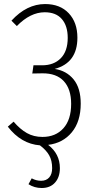

<svg xmlns="http://www.w3.org/2000/svg" viewBox="-20 -714 468 958"><path d="M382.8 -196.8Q382.8 -107.9 338.4 -54Q293.9 0 220.2 8.8Q278.8 53.7 278.8 125Q278.8 169.9 254.6 197Q230.5 224.1 188 224.1Q151.4 224.1 122.1 205.1L138.2 175.8Q160.2 188 185.1 188Q210.9 188 225.6 171.4Q240.2 154.8 240.2 125Q240.2 86.9 225.1 60.5Q210 34.2 179.2 11.2Q85.4 3.9 19 -82L47.9 -106.9Q80.1 -69.3 114.3 -50Q148.4 -30.8 191.9 -30.8Q257.3 -30.8 296.1 -73.7Q335 -116.7 335 -195.8Q335 -269.5 298.3 -309.1Q261.7 -348.6 191.9 -348.1L141.1 -347.2L147 -388.2H189.9Q249 -388.2 283.4 -423.6Q317.9 -459 317.9 -524.9Q317.9 -585 288.6 -618.9Q259.3 -652.8 203.1 -652.8Q131.3 -652.8 64 -584L37.1 -610.8Q113.3 -693.8 205.1 -693.8Q279.8 -693.8 323 -647.9Q366.2 -602.1 366.2 -525.9Q366.2 -400.4 252.9 -370.1Q311.5 -361.3 347.2 -317.9Q382.8 -274.4 382.8 -196.8Z"/></svg>

Font: Fira Sans Compressed ExtraLight
Style: Regular
Weight: 250
Width: 1
Designer: Carrois Corporate & Edenspiekermann AG
Foundry: Carrois Corporate GbR & Edenspiekermann AG
Version: Version 4.203;PS 004.203;hotconv 1.0.88;makeotf.lib2.5.64775